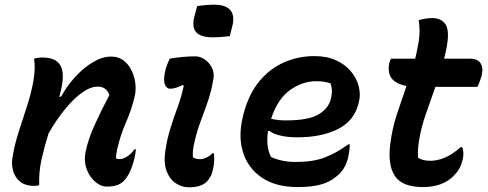

<svg xmlns="http://www.w3.org/2000/svg" viewBox="-20 -786 2080 818"><path d="M125 -536Q142 -541 161 -541Q220 -541 238.5 -505Q257 -469 238 -395Q236 -385 233 -374H240Q266 -421 301.5 -459.5Q337 -498 376.5 -521.5Q416 -545 454 -545Q484 -545 505.5 -529Q527 -513 540 -487Q553 -461 556.5 -431.5Q560 -402 554 -376Q540 -317 516.5 -264Q493 -211 479 -149Q477 -139 475.5 -129Q474 -119 474 -111Q482 -108 490 -108Q504 -108 522 -119.5Q540 -131 553 -150H559Q558 -140 556.5 -130Q555 -120 551 -104Q537 -52 518 -28Q505 -9 486 0Q467 9 435 9Q409 9 385 -12Q361 -33 349 -66Q337 -99 344 -136Q355 -191 382 -251Q409 -311 446 -381Q434 -417 396 -417Q366 -417 330.5 -392Q295 -367 258 -322Q221 -277 187 -218Q169 -161 157 -107Q145 -53 147 3Q138 6 128 6Q86 6 64 -13.5Q42 -33 35.5 -59.5Q29 -86 32 -107Q40 -162 57.5 -217.5Q75 -273 93.5 -329Q112 -385 122 -439Q132 -496 125 -536Z M703 -536Q731 -541 759 -543.5Q787 -546 812 -546Q834 -546 853.5 -532Q873 -518 883.5 -496Q894 -474 889 -449Q881 -399 866 -355.5Q851 -312 835.5 -271Q820 -230 810 -187Q803 -159 802 -143.5Q801 -128 802 -116Q807 -112 815 -110Q823 -108 831 -108Q860 -108 885 -133H891Q896 -101 887 -63Q884 -47 877.5 -35Q871 -23 861 -12Q837 12 785 12Q756 12 730 -4.5Q704 -21 690.5 -55Q677 -89 684 -141Q692 -195 706.5 -241Q721 -287 737 -330.5Q753 -374 763 -421L759 -424Q744 -417 731 -412.5Q718 -408 705 -408Q689 -408 682 -427.5Q675 -447 685 -489Q691 -511 703 -536ZM820 -760Q838 -763 857.5 -764.5Q877 -766 893 -766Q942 -766 961.5 -742.5Q981 -719 970 -676L959 -632Q942 -630 923 -628.5Q904 -627 887 -627Q835 -627 815.5 -649Q796 -671 809 -719Z M1320 -547Q1373 -547 1412 -529Q1451 -511 1475.5 -481.5Q1500 -452 1508.5 -417.5Q1517 -383 1509 -351L1507 -343Q1488 -270 1418.5 -235.5Q1349 -201 1247 -201Q1205 -201 1174 -208.5Q1143 -216 1128 -228H1122Q1117 -197 1120 -168Q1123 -139 1135 -117Q1160 -106 1185.5 -101Q1211 -96 1240 -96Q1314 -96 1363.5 -115Q1413 -134 1464 -171H1470Q1470 -155 1468 -142Q1466 -129 1464 -118Q1456 -86 1443.5 -67Q1431 -48 1413 -34Q1385 -10 1345.5 0.5Q1306 11 1248 11Q1154 11 1094.5 -30Q1035 -71 1014.5 -140Q994 -209 1016 -294L1019 -306Q1041 -387 1085.5 -440.5Q1130 -494 1190.5 -520.5Q1251 -547 1320 -547ZM1326 -440Q1269 -440 1216 -402.5Q1163 -365 1135 -280Q1163 -273 1198 -273Q1293 -273 1336 -298Q1379 -323 1389 -363Q1395 -387 1394 -403Q1393 -419 1388 -431Q1375 -435 1361.5 -437.5Q1348 -440 1326 -440Z M1949 -159Q1959 -135 1950 -101Q1945 -82 1936.5 -67Q1928 -52 1911 -35Q1889 -13 1856.5 -1Q1824 11 1782 11Q1694 11 1662.5 -36Q1631 -83 1643 -174Q1651 -239 1671 -299.5Q1691 -360 1712 -420Q1621 -436 1639 -519Q1642 -529 1646 -536H1749Q1753 -554 1757 -572.5Q1761 -591 1764 -609Q1771 -656 1764 -700Q1781 -705 1794.5 -707Q1808 -709 1822 -709Q1857 -709 1875 -686.5Q1893 -664 1887 -612Q1885 -593 1881 -574Q1877 -555 1872 -536H1982Q2016 -536 2028 -515.5Q2040 -495 2032 -464Q2028 -451 2024 -439Q2020 -427 2014 -416H1835Q1814 -357 1794 -299.5Q1774 -242 1765 -185Q1761 -160 1760.5 -144Q1760 -128 1761 -114Q1780 -101 1814 -101Q1841 -101 1872 -113Q1903 -125 1943 -159Z"/></svg>

Font: Recursive Sn Csl St SmB
Style: Italic
Weight: 600
Italic angle: -15°
Version: Version 1.079;hotconv 1.0.112;makeotfexe 2.5.65598; ttfautoh